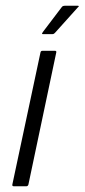

<svg xmlns="http://www.w3.org/2000/svg" viewBox="-20 -649 295 669"><path d="M79 -6Q77 0 72 0H28Q22 0 23 -6L121 -466Q122 -472 128 -472H172Q174 -472 175.5 -470.5Q177 -469 176 -466ZM130 -530Q126 -530 126.5 -532Q127 -534 129 -537L195 -624Q198 -629 207 -629H251Q254 -629 254.5 -627.5Q255 -626 251 -623L171 -534Q169 -532 167 -531Q165 -530 161 -530Z"/></svg>

Font: Glory Light
Style: Italic
Weight: 300
Italic angle: -12°
Version: Version 1.011